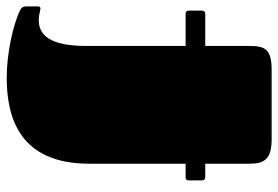

<svg xmlns="http://www.w3.org/2000/svg" viewBox="-152 -698 850 587"><g transform="rotate(-90 273.5 -405.0)"><path d="M524 -203C530 -203 534 -206 534 -214V-253C534 -260 531 -263 524 -263H426V-566C426 -681 461 -712 505 -712C524 -712 532 -707 541 -707C543 -707 547 -707 547 -715V-750C547 -762 540 -767 535 -769C491 -791 401 -810 329 -810C205 -810 66 -769 66 -558V-263H25C18 -263 15 -260 15 -253V-214C15 -206 19 -203 25 -203H66V-68C66 -23 79 0 141 0H353C417 0 426 -21 426 -68V-203Z"/></g></svg>

Font: Fascinate
Style: Regular
Weight: 900
Designer: Astigmatic (AOETI)
Foundry: Astigmatic (AOETI)
Version: Version 1.000